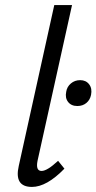

<svg xmlns="http://www.w3.org/2000/svg" viewBox="-20 -731 380 757"><path d="M106 6Q35 6 54 -77L194 -711H264L128 -97Q120 -57 144 -57Q166 -57 209 -97L234 -66Q164 6 106 6ZM285 -313Q261 -313 248.5 -329Q236 -345 241 -369Q244 -389 259.5 -402Q275 -415 296 -415Q319 -415 331.5 -398.5Q344 -382 339 -357Q335 -337 320.5 -325Q306 -313 285 -313Z"/></svg>

Font: EauTest Medium
Style: Italic
Weight: 500
Italic angle: -12°
Designer: Christian Thalmann (Catharsis Fonts)
Version: Version 0.001;PS 000.001;hotconv 1.0.88;makeotf.lib2.5.64775